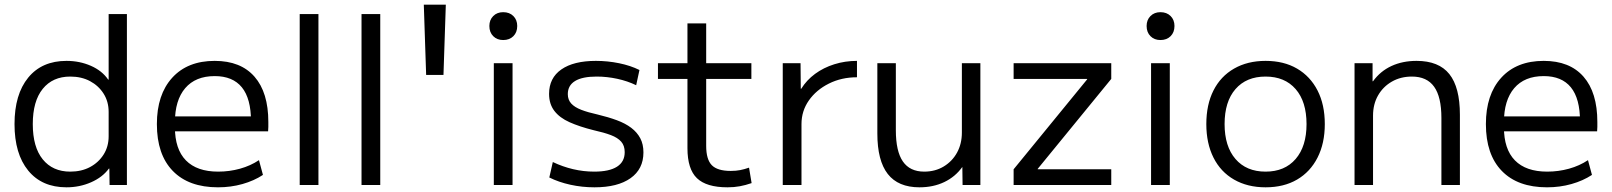

<svg xmlns="http://www.w3.org/2000/svg" viewBox="-20 -790 6883 820"><path d="M264 10Q159 10 100.5 -61.5Q42 -133 42 -260Q42 -387 100.5 -458.5Q159 -530 264 -530Q320 -530 368 -509Q416 -488 442 -450H444V-730H522V0H448L447 -70H445Q418 -33 369 -11.5Q320 10 264 10ZM280 -57Q328 -57 364.5 -76.5Q401 -96 422.5 -130Q444 -164 444 -208V-312Q444 -356 422.5 -390Q401 -424 364.5 -443.5Q328 -463 280 -463Q205 -463 162.5 -410.5Q120 -358 120 -260Q120 -162 162.5 -109.5Q205 -57 280 -57Z M911 10Q786 10 718 -60Q650 -130 650 -260Q650 -386 715.5 -458Q781 -530 897 -530Q1008 -530 1067 -462.5Q1126 -395 1126 -269Q1126 -259 1126 -248Q1126 -237 1125 -229H693V-293H1067L1052 -272Q1052 -369 1013 -417Q974 -465 897 -465Q815 -465 771 -413.5Q727 -362 727 -267V-247Q727 -153 774 -105Q821 -57 912 -57Q960 -57 1005 -69.5Q1050 -82 1086 -106L1103 -43Q1065 -18 1015.5 -4Q966 10 911 10Z M1260 0V-730H1340V0Z M1524 0V-730H1604V0Z M1800 -470 1790 -770H1884L1874 -470Z M2089 0V-520H2169V0ZM2129 -619Q2103 -619 2086.5 -635.5Q2070 -652 2070 -679Q2070 -705 2086.5 -721.5Q2103 -738 2129 -738Q2156 -738 2172.5 -721.5Q2189 -705 2189 -679Q2189 -652 2172.5 -635.5Q2156 -619 2129 -619Z M2519 10Q2466 10 2416 -1Q2366 -12 2326 -32L2341 -98Q2383 -78 2427.5 -67.5Q2472 -57 2518 -57Q2582 -57 2615 -78Q2648 -99 2648 -140Q2648 -168 2633 -185Q2618 -202 2589 -213Q2560 -224 2515 -234Q2455 -249 2412.5 -268Q2370 -287 2347.5 -316.5Q2325 -346 2325 -389Q2325 -457 2377.5 -493.5Q2430 -530 2525 -530Q2575 -530 2624 -520Q2673 -510 2711 -491L2697 -426Q2660 -444 2616 -453.5Q2572 -463 2528 -463Q2467 -463 2436 -444Q2405 -425 2405 -388Q2405 -364 2419.5 -348Q2434 -332 2462.5 -321Q2491 -310 2532 -301Q2578 -290 2614.5 -276.5Q2651 -263 2676 -244Q2701 -225 2714.5 -199.5Q2728 -174 2728 -139Q2728 -68 2673 -29Q2618 10 2519 10Z M3087 10Q2997 10 2956.5 -29Q2916 -68 2916 -157V-453H2790V-520H2916V-690H2996V-520H3189V-453H2996V-167Q2996 -109 3020 -84.5Q3044 -60 3101 -60Q3123 -60 3141 -63.5Q3159 -67 3179 -74L3190 -8Q3164 1 3139.5 5.5Q3115 10 3087 10Z M3323 0V-520H3399L3400 -411H3402Q3425 -448 3461 -474.5Q3497 -501 3543 -515.5Q3589 -530 3640 -530V-460Q3574 -460 3520 -433Q3466 -406 3434.5 -361Q3403 -316 3403 -260V0Z M3907 10Q3816 10 3771.5 -47Q3727 -104 3727 -220V-520H3806V-234Q3806 -144 3836 -100.5Q3866 -57 3927 -57Q3974 -57 4010.5 -79Q4047 -101 4067.5 -138.5Q4088 -176 4088 -224V-520H4167V0H4091L4090 -77Q4060 -35 4013 -12.5Q3966 10 3907 10Z M4309 0V-67L4623 -451V-453H4309V-520H4726V-453L4412 -69V-67H4726V0Z M4896 0V-520H4976V0ZM4936 -619Q4910 -619 4893.5 -635.5Q4877 -652 4877 -679Q4877 -705 4893.5 -721.5Q4910 -738 4936 -738Q4963 -738 4979.5 -721.5Q4996 -705 4996 -679Q4996 -652 4979.5 -635.5Q4963 -619 4936 -619Z M5385 10Q5308 10 5250.5 -23Q5193 -56 5162.5 -117Q5132 -178 5132 -260Q5132 -343 5162.5 -403.5Q5193 -464 5250.5 -497Q5308 -530 5385 -530Q5463 -530 5519.5 -497Q5576 -464 5607 -403.5Q5638 -343 5638 -260Q5638 -178 5607 -117Q5576 -56 5519.5 -23Q5463 10 5385 10ZM5385 -57Q5467 -57 5513.5 -111Q5560 -165 5560 -260Q5560 -356 5513.5 -409.5Q5467 -463 5385 -463Q5303 -463 5256.5 -409.5Q5210 -356 5210 -260Q5210 -165 5256.5 -111Q5303 -57 5385 -57Z M5765 0V-520H5842V-443H5844Q5875 -486 5922.5 -508Q5970 -530 6030 -530Q6125 -530 6170 -473.5Q6215 -417 6215 -300V0H6136V-286Q6136 -376 6105 -419.5Q6074 -463 6010 -463Q5962 -463 5924.5 -441.5Q5887 -420 5865.5 -382.5Q5844 -345 5844 -296V0Z M6587 10Q6462 10 6394 -60Q6326 -130 6326 -260Q6326 -386 6391.5 -458Q6457 -530 6573 -530Q6684 -530 6743 -462.5Q6802 -395 6802 -269Q6802 -259 6802 -248Q6802 -237 6801 -229H6369V-293H6743L6728 -272Q6728 -369 6689 -417Q6650 -465 6573 -465Q6491 -465 6447 -413.5Q6403 -362 6403 -267V-247Q6403 -153 6450 -105Q6497 -57 6588 -57Q6636 -57 6681 -69.5Q6726 -82 6762 -106L6779 -43Q6741 -18 6691.5 -4Q6642 10 6587 10Z"/></svg>

Font: M PLUS 2 Thin
Style: Regular
Weight: 400
Version: Version 1.001